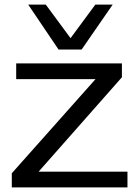

<svg xmlns="http://www.w3.org/2000/svg" viewBox="-20 -810 599 830"><path d="M31 0V-61L393 -468H50V-536H507V-476L147 -68H531V0ZM467 -790 333 -596H233L102 -790H178L285 -645L392 -790Z"/></svg>

Font: Georama SemiExpanded
Style: Regular
Weight: 400
Width: 6
Designer: Jean-Baptiste Levee
Foundry: Production Type
Version: Version 1.001